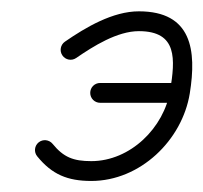

<svg xmlns="http://www.w3.org/2000/svg" viewBox="-20 -302 359 339"><path d="M156.8 -120.5C156.8 -120.5 156.8 -120.5 156.8 -120.5C203.1 -120.5 249.5 -120.5 295.8 -120.5C305.5 -120.5 313.3 -128.3 313.3 -138C313.3 -147.7 305.5 -155.5 295.8 -155.5C295.8 -155.5 295.8 -155.5 295.8 -155.5C249.5 -155.5 203.1 -155.5 156.8 -155.5C147.1 -155.5 139.3 -147.7 139.3 -138C139.3 -128.3 147.1 -120.5 156.8 -120.5ZM90.2 -204.1C95.7 -196.1 106.6 -194.1 114.5 -199.6C145 -220.6 187.1 -247 225.2 -247C293.9 -247 289.2 -197 280.5 -142.8C269.9 -76.7 210.2 -17.5 141.2 -17.5C109.6 -17.5 92.3 -24.2 72.9 -48C66.8 -55.5 55.7 -56.7 48.2 -50.6C40.7 -44.5 39.6 -33.4 45.7 -26C45.7 -26 45.7 -26 45.7 -26C71.8 6.1 99.3 17.5 141.2 17.5C227.4 17.5 301.7 -54.3 315.1 -137.2C327.3 -213.1 318.8 -282 225.2 -282C179.2 -282 131.5 -253.9 94.6 -228.4C86.7 -222.9 84.7 -212 90.2 -204.1Z"/></svg>

Font: FRB American Cursive Guidelines
Style: Italic
Weight: 400
Italic angle: -25°
Version: Version 2.0;Modular Font Editor K font №1